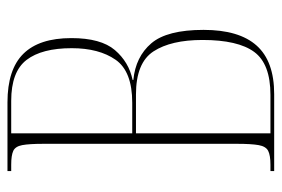

<svg xmlns="http://www.w3.org/2000/svg" viewBox="-140 -614 754 514"><g transform="rotate(-90 237.0 -357.0)"><path d="M36 0V-10H53Q78 -10 90 -16Q102 -22 105.5 -41.5Q109 -61 109 -100V-617Q109 -656 105.5 -674.5Q102 -693 90 -698.5Q78 -704 53 -704H36V-714H220Q308 -714 350 -671.5Q392 -629 392 -543Q392 -464 360 -426.5Q328 -389 280 -379V-377Q342 -371 378 -329Q414 -287 414 -189Q414 -94 372 -47Q330 0 242 0ZM219 -380Q303 -380 334 -424.5Q365 -469 365 -542Q365 -622 333.5 -663Q302 -704 224 -704H137V-380ZM240 -10Q323 -10 355 -53.5Q387 -97 387 -192Q387 -276 356.5 -323Q326 -370 241 -370H137V-10Z"/></g></svg>

Font: Noto Serif Display ExtraCondensed Thin
Style: Regular
Weight: 100
Width: 2
Designer: Monotype Design Team
Foundry: Monotype Imaging Inc.
Version: Version 2.009